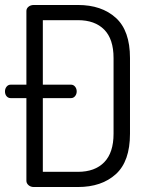

<svg xmlns="http://www.w3.org/2000/svg" viewBox="-21 -751 610 771"><path d="M115 -731H292Q387 -731 444 -679.5Q501 -628 501 -518V-214Q501 -103 444 -51.5Q387 0 292 0H115Q102 0 93.5 -7.5Q85 -15 85 -25V-357H22Q12 -357 5.5 -364.5Q-1 -372 -1 -384Q-1 -395 5.5 -403Q12 -411 22 -411H85V-707Q85 -717 93.5 -724Q102 -731 115 -731ZM292 -670H151V-411H264Q274 -411 280.5 -403Q287 -395 287 -384Q287 -373 280.5 -365Q274 -357 264 -357H151V-61H292Q360 -61 397.5 -99.5Q435 -138 435 -214V-518Q435 -594 397.5 -632Q360 -670 292 -670Z"/></svg>

Font: Dosis
Style: Regular
Weight: 400
Designer: Edgar Tolentino, Pablo Impallari, Igino Marini
Foundry: Edgar Tolentino, Pablo Impallari, Igino Marini
Version: Version 1.007